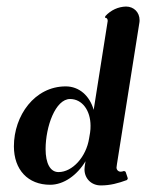

<svg xmlns="http://www.w3.org/2000/svg" viewBox="-20 -562 447 587"><path d="M22.5 -114.7C22.5 -43 65.4 2.9 133.3 2.9C174.8 2.9 215.6 -26.1 241.5 -69.1C239 -54.4 238.3 -49.3 238.3 -44.4C238.3 -16.4 259 4.9 288.3 4.9C317.1 4.9 341.3 -1.7 368.4 -11.7L370.8 -16.6L364 -36.9L359.4 -39.3C354.2 -37.6 351.8 -37.1 348.6 -37.1C341.8 -37.1 336.2 -42.7 336.2 -49.8C336.2 -50.8 336.7 -54 337.6 -60.5L406.2 -493.2C406.7 -495.8 406.7 -498.3 406.7 -500.7C406.7 -523.9 389.6 -542 365.2 -542C341.6 -541.3 319.3 -531.5 302 -512.7L301 -507.8C306.4 -507.8 309.3 -504.4 309.3 -498L266.4 -226.1C254.2 -269 222.4 -297.9 180.9 -297.9C85.7 -297.9 22.5 -208.3 22.5 -114.7ZM119.4 -106.2C119.4 -174.8 149.4 -259.3 194.3 -259.3C231.4 -259.3 256.8 -224.1 256.8 -177.5C256.8 -170.7 256.6 -163.6 255.4 -156.5L252.4 -138.7C243.4 -82 201.4 -35.9 158.9 -35.9C133.5 -35.9 119.4 -62.7 119.4 -106.2Z"/></svg>

Font: RisaltypS01
Style: Medium
Weight: 500
Italic angle: -9°
Designer: gluk
Foundry: gluk
Version: Version 0.24